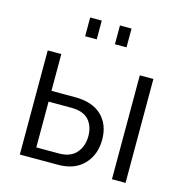

<svg xmlns="http://www.w3.org/2000/svg" viewBox="-107 -828 892 928"><g transform="rotate(15 339.0 -364.0)"><path d="M231 -634V-728H289V-634ZM380 -634V-728H438V-634ZM74 0V-521H142V-337H260Q347 -337 393.5 -292.5Q440 -248 440 -172Q440 -97 394 -48.5Q348 0 265 0ZM535 0V-520H603V0ZM142 -54H256Q313 -54 342 -87.5Q371 -121 371 -171Q371 -221 343.5 -252Q316 -283 254 -283H142Z"/></g></svg>

Font: Raleway-v4020
Style: Regular
Weight: 400
Designer: Matt McInerney, Pablo Impallari, Rodrigo Fuenzalida
Foundry: Matt McInerney, Pablo Impallari, Rodrigo Fuenzalida
Version: Version 4.020;PS 004.020;hotconv 1.0.88;makeotf.lib2.5.64775